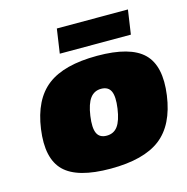

<svg xmlns="http://www.w3.org/2000/svg" viewBox="-103 -778 866 887"><g transform="rotate(-15 330.5 -335.0)"><path d="M154 -448.5Q234 -510 392.5 -510Q551 -510 613.5 -448.5Q676 -387 657 -250Q638 -113 558 -51.5Q478 10 319.5 10Q161 10 98.5 -51.5Q36 -113 55 -250Q74 -387 154 -448.5ZM291 -250Q283 -194 295 -168Q307 -142 341 -142Q375 -142 394 -168Q413 -194 421 -250Q429 -306 417 -332Q405 -358 371 -358Q338 -358 318.5 -332Q299 -306 291 -250ZM229 -564 246 -680H586L569 -564Z"/></g></svg>

Font: Fivo Sans Modern ExtBlk
Style: Regular
Weight: 900
Designer: Alexander Slobzheninov
Foundry: Alexander Slobzheninov
Version: 1.0